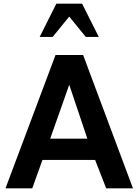

<svg xmlns="http://www.w3.org/2000/svg" viewBox="-20 -1020 749 1040"><path d="M515.1 -819.8H444.8L355 -930.2L265.1 -819.8H194.8L285.2 -1000H424.8ZM700.2 0H555.2L495.1 -153.8H210L154.8 0H9.8L280.8 -722.2H430.2ZM453.1 -269 355 -561 252 -269Z"/></svg>

Font: Perun
Style: Bold
Weight: 700
Foundry: Copyright (c) Stefan Peev, Context Ltd, 2016
Version: Version 1.0000